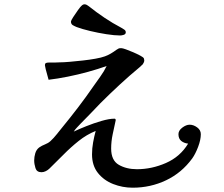

<svg xmlns="http://www.w3.org/2000/svg" viewBox="-20 -812 1040 893"><path d="M914 -188Q914 -162 901.5 -129Q889 -96 874 -75Q825 -8 752.5 26.5Q680 61 597 61Q550 61 506.5 44Q463 27 435.5 -7.5Q408 -42 408 -94Q408 -122 413 -149.5Q418 -177 425 -203Q383 -186 346 -156.5Q309 -127 276 -93.5Q243 -60 210 -28Q203 -21 193 -16Q183 -11 173 -11Q151 -11 145 -30Q139 -49 139 -66Q139 -82 144 -99Q149 -116 162 -126Q175 -135 189.5 -140.5Q204 -146 215 -156Q230 -170 243.5 -187Q257 -204 270 -220Q307 -265 344 -313.5Q381 -362 414 -410Q430 -433 447 -456.5Q464 -480 476 -505Q437 -491 390 -478Q343 -465 295.5 -455.5Q248 -446 206 -441Q205 -446 200.5 -461Q196 -476 192.5 -490.5Q189 -505 189 -508Q189 -517 194 -519Q199 -521 206 -521Q219 -521 231.5 -521Q244 -521 257 -522Q275 -522 304 -524.5Q333 -527 364.5 -530.5Q396 -534 424 -539Q452 -544 468 -550Q482 -555 495.5 -563Q509 -571 521 -580Q529 -585 532 -586.5Q535 -588 544 -588Q550 -588 565.5 -582.5Q581 -577 599.5 -569Q618 -561 632 -553.5Q646 -546 649 -541Q651 -535 651 -532Q651 -526 649 -522Q647 -518 644 -513Q640 -509 636.5 -506Q633 -503 629 -499Q583 -461 536.5 -418Q490 -375 447 -332Q425 -309 401.5 -284.5Q378 -260 355 -237Q347 -228 338.5 -219.5Q330 -211 323 -200Q346 -211 381 -225Q416 -239 452 -249.5Q488 -260 512 -260Q518 -260 518 -254Q518 -254 518 -253.5Q518 -253 518 -252Q511 -220 504 -187Q497 -154 497 -121Q497 -66 532.5 -45.5Q568 -25 617 -25Q686 -25 752 -54Q818 -83 855 -144Q836 -146 823 -156.5Q810 -167 810 -188Q810 -205 828 -218.5Q846 -232 862 -232Q880 -232 897 -219.5Q914 -207 914 -188ZM565 -662Q565 -653 555.5 -650Q546 -647 539 -647Q513 -647 474.5 -653Q436 -659 398.5 -668Q361 -677 337 -686Q327 -690 318.5 -695Q310 -700 310 -712Q310 -716 320.5 -732.5Q331 -749 343 -765.5Q355 -782 359 -785Q366 -792 373 -792Q379 -792 384 -789Q389 -786 393 -783Q428 -755 466 -729.5Q504 -704 544 -683Q549 -680 557 -675Q565 -670 565 -662Z"/></svg>

Font: Kaisei Decol
Style: Bold
Weight: 700
Designer: Font-Kai, 金井和夫
Foundry: KAZUO KANAI
Version: Version 5.003